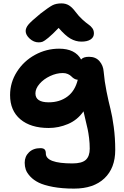

<svg xmlns="http://www.w3.org/2000/svg" viewBox="-20 -863 736 1143"><path d="M210 -610.8Q181.2 -610.8 157 -632.8Q132.8 -654.8 132.8 -678.2Q132.8 -696.3 148.2 -715.6Q163.6 -734.9 221.2 -782.2Q270 -819.8 291.7 -831.3Q313.5 -842.8 346.2 -842.8Q371.6 -842.8 390.9 -830.8Q410.2 -818.8 429.2 -793Q448.7 -766.6 471.2 -746.3Q493.7 -726.1 507.1 -717Q520.5 -708 529.8 -695.1Q539.1 -682.1 539.1 -664.1Q539.1 -641.1 519.5 -628.2Q500 -615.2 464.8 -615.2Q431.2 -615.2 400.1 -632.8Q369.1 -650.4 329.1 -696.8Q291 -657.2 267.8 -638.2Q244.6 -619.1 234.4 -615Q224.1 -610.8 210 -610.8ZM420.9 259.8Q350.1 259.8 296.1 249.8Q242.2 239.7 210.9 224.4Q179.7 209 159.9 187.5Q140.1 166 133.5 146.7Q127 127.4 127 106Q127 68.4 152.6 43.7Q178.2 19 220.2 19Q238.3 19 245.6 26.6Q252.9 34.2 252.9 50.8Q252.9 109.9 411.1 109.9Q467.8 109.9 491 88.4Q514.2 66.9 514.2 22Q514.2 -9.8 510.3 -41.5Q506.3 -73.2 502 -93.3Q497.6 -113.3 489.3 -147.7Q481 -182.1 477.1 -200.2Q440.9 -148.4 385 -124.8Q329.1 -101.1 270 -101.1Q162.6 -101.1 101.3 -152.8Q40 -204.6 40 -296.9Q40 -372.1 80.8 -436Q121.6 -500 188.7 -536.6Q255.9 -573.2 332 -573.2Q427.2 -573.2 462.9 -508.8Q475.6 -524.9 509.8 -524.9Q549.8 -524.9 572.3 -498.8Q594.7 -472.7 597.2 -436Q602.1 -378.4 614.3 -318.1Q626.5 -257.8 637.5 -215.1Q648.4 -172.4 657.2 -107.2Q666 -42 666 29.8Q666 137.7 601.6 198.7Q537.1 259.8 420.9 259.8ZM190.9 -307.1Q190.9 -253.9 270 -253.9Q335 -253.9 380.9 -287.8Q426.8 -321.8 442.9 -388.2Q431.2 -388.7 421.1 -395Q411.1 -401.4 404.3 -408.7Q397.5 -416 384.3 -422.1Q371.1 -428.2 354 -428.2Q316.4 -428.2 278.1 -410.2Q239.7 -392.1 215.3 -363.8Q190.9 -335.4 190.9 -307.1Z"/></svg>

Font: Shantell Sans Irregular
Style: Bold
Weight: 700
Designer: Stephen Nixon, Anya Danilova, Shantell Martin
Foundry: Arrow Type
Version: Version 1.006;[9816181b4]